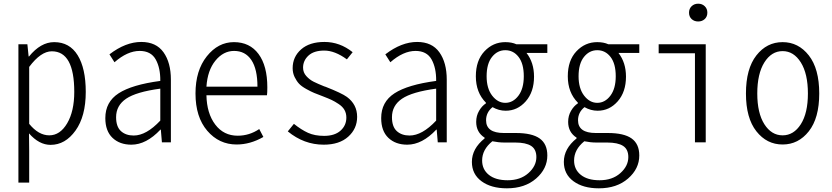

<svg xmlns="http://www.w3.org/2000/svg" viewBox="-20 -774 4525 1044"><path d="M80.1 218.8V-533.2H128.9L135.7 -466.8H137.7Q201.2 -544.9 274.4 -544.9Q358.4 -544.9 402.3 -473.6Q446.3 -402.3 446.3 -274.4Q446.3 -141.6 390.6 -64Q335 13.7 254.9 13.7Q192.4 13.7 137.7 -48.8L138.7 46.9V218.8ZM383.8 -274.4Q383.8 -495.1 261.7 -495.1Q202.1 -495.1 138.7 -410.2V-100.6Q189.5 -38.1 248 -38.1Q306.6 -38.1 345.2 -103.5Q383.8 -168.9 383.8 -274.4Z M694.3 12.7Q630.9 12.7 591.8 -24.4Q552.7 -61.5 552.7 -131.8Q552.7 -219.7 625 -266.6Q697.3 -313.5 851.6 -334Q852.5 -404.3 826.7 -450.7Q800.8 -497.1 739.3 -497.1Q672.9 -497.1 602.5 -435.5L575.2 -478.5Q663.1 -545.9 748 -545.9Q829.1 -545.9 869.1 -489.7Q909.2 -433.6 909.2 -340.8V0H860.4L854.5 -69.3H852.5Q775.4 12.7 694.3 12.7ZM707 -37.1Q775.4 -37.1 851.6 -118.2V-292Q720.7 -274.4 666 -237.3Q611.3 -200.2 611.3 -136.7Q611.3 -85 637.7 -61Q664.1 -37.1 707 -37.1Z M1266.6 11.7Q1170.9 11.7 1106.9 -63Q1043 -137.7 1043 -265.6Q1043 -390.6 1104.5 -467.8Q1166 -544.9 1252 -544.9Q1337.9 -544.9 1385.7 -480.5Q1433.6 -416 1433.6 -298.8Q1433.6 -269.5 1431.6 -255.9H1102.5Q1104.5 -157.2 1150.4 -96.7Q1196.3 -36.1 1272.5 -36.1Q1335.9 -36.1 1389.6 -72.3L1412.1 -29.3Q1340.8 11.7 1266.6 11.7ZM1102.5 -302.7H1379.9Q1379.9 -398.4 1346.7 -447.8Q1313.5 -497.1 1252.9 -497.1Q1194.3 -497.1 1151.4 -444.3Q1108.4 -391.6 1102.5 -302.7Z M1740.2 12.7Q1632.8 12.7 1544.9 -59.6L1578.1 -100.6Q1618.2 -68.4 1654.8 -51.8Q1691.4 -35.2 1742.2 -35.2Q1799.8 -35.2 1831.5 -63.5Q1863.3 -91.8 1863.3 -134.8Q1863.3 -158.2 1853 -176.3Q1842.8 -194.3 1821.3 -208.5Q1799.8 -222.7 1783.2 -230.5Q1766.6 -238.3 1736.3 -250Q1705.1 -261.7 1688.5 -268.6Q1671.9 -275.4 1645.5 -290Q1619.1 -304.7 1606 -318.8Q1592.8 -333 1582 -355Q1571.3 -377 1571.3 -403.3Q1571.3 -464.8 1617.2 -505.4Q1663.1 -545.9 1744.1 -545.9Q1828.1 -545.9 1897.5 -490.2L1866.2 -451.2Q1800.8 -499 1743.2 -499Q1686.5 -499 1657.2 -471.7Q1627.9 -444.3 1627.9 -406.2Q1627.9 -379.9 1645.5 -360.4Q1663.1 -340.8 1685.5 -329.6Q1708 -318.4 1742.2 -304.7Q1748 -302.7 1751 -301.8Q1837.9 -267.6 1866.2 -247.1Q1921.9 -206.1 1921.9 -138.7Q1921.9 -74.2 1873.5 -30.8Q1825.2 12.7 1740.2 12.7Z M2194.3 12.7Q2130.9 12.7 2091.8 -24.4Q2052.7 -61.5 2052.7 -131.8Q2052.7 -219.7 2125 -266.6Q2197.3 -313.5 2351.6 -334Q2352.5 -404.3 2326.7 -450.7Q2300.8 -497.1 2239.3 -497.1Q2172.9 -497.1 2102.5 -435.5L2075.2 -478.5Q2163.1 -545.9 2248 -545.9Q2329.1 -545.9 2369.1 -489.7Q2409.2 -433.6 2409.2 -340.8V0H2360.4L2354.5 -69.3H2352.5Q2275.4 12.7 2194.3 12.7ZM2207 -37.1Q2275.4 -37.1 2351.6 -118.2V-292Q2220.7 -274.4 2166 -237.3Q2111.3 -200.2 2111.3 -136.7Q2111.3 -85 2137.7 -61Q2164.1 -37.1 2207 -37.1Z M2736.3 250Q2650.4 250 2598.1 211.4Q2545.9 172.9 2545.9 106.4Q2545.9 34.2 2615.2 -21.5V-25.4Q2569.3 -54.7 2569.3 -111.3Q2569.3 -144.5 2585 -171.4Q2600.6 -198.2 2622.1 -211.9V-215.8Q2567.4 -270.5 2567.4 -359.4Q2567.4 -445.3 2614.3 -495.1Q2661.1 -544.9 2727.5 -544.9Q2762.7 -544.9 2788.1 -533.2H2956.1V-486.3H2842.8Q2883.8 -433.6 2883.8 -357.4Q2883.8 -274.4 2838.9 -223.1Q2793.9 -171.9 2729.5 -171.9Q2692.4 -171.9 2658.2 -191.4Q2623 -163.1 2623 -120.1Q2623 -50.8 2719.7 -50.8H2785.2Q2873 -50.8 2914.6 -21Q2956.1 8.8 2956.1 71.3Q2956.1 143.6 2895 196.8Q2834 250 2736.3 250ZM2727.5 -214.8Q2769.5 -214.8 2798.8 -253.4Q2828.1 -292 2828.1 -359.4Q2828.1 -427.7 2799.8 -464.4Q2771.5 -501 2727.5 -501Q2684.6 -501 2655.3 -464.4Q2626 -427.7 2626 -359.4Q2626 -293 2656.2 -253.9Q2686.5 -214.8 2727.5 -214.8ZM2740.2 206.1Q2809.6 206.1 2853 167.5Q2896.5 128.9 2896.5 80.1Q2896.5 38.1 2868.2 19.5Q2839.8 1 2781.2 1H2721.7Q2691.4 1 2657.2 -5.9Q2601.6 39.1 2601.6 98.6Q2601.6 147.5 2638.2 176.8Q2674.8 206.1 2740.2 206.1Z M3236.3 250Q3150.4 250 3098.1 211.4Q3045.9 172.9 3045.9 106.4Q3045.9 34.2 3115.2 -21.5V-25.4Q3069.3 -54.7 3069.3 -111.3Q3069.3 -144.5 3085 -171.4Q3100.6 -198.2 3122.1 -211.9V-215.8Q3067.4 -270.5 3067.4 -359.4Q3067.4 -445.3 3114.3 -495.1Q3161.1 -544.9 3227.5 -544.9Q3262.7 -544.9 3288.1 -533.2H3456.1V-486.3H3342.8Q3383.8 -433.6 3383.8 -357.4Q3383.8 -274.4 3338.9 -223.1Q3293.9 -171.9 3229.5 -171.9Q3192.4 -171.9 3158.2 -191.4Q3123 -163.1 3123 -120.1Q3123 -50.8 3219.7 -50.8H3285.2Q3373 -50.8 3414.6 -21Q3456.1 8.8 3456.1 71.3Q3456.1 143.6 3395 196.8Q3334 250 3236.3 250ZM3227.5 -214.8Q3269.5 -214.8 3298.8 -253.4Q3328.1 -292 3328.1 -359.4Q3328.1 -427.7 3299.8 -464.4Q3271.5 -501 3227.5 -501Q3184.6 -501 3155.3 -464.4Q3126 -427.7 3126 -359.4Q3126 -293 3156.2 -253.9Q3186.5 -214.8 3227.5 -214.8ZM3240.2 206.1Q3309.6 206.1 3353 167.5Q3396.5 128.9 3396.5 80.1Q3396.5 38.1 3368.2 19.5Q3339.8 1 3281.2 1H3221.7Q3191.4 1 3157.2 -5.9Q3101.6 39.1 3101.6 98.6Q3101.6 147.5 3138.2 176.8Q3174.8 206.1 3240.2 206.1Z M3758.8 0V-484.4H3561.5V-533.2H3817.4V0ZM3812 -670.4Q3797.9 -657.2 3776.4 -657.2Q3754.9 -657.2 3740.7 -670.4Q3726.6 -683.6 3726.6 -705.1Q3726.6 -726.6 3740.7 -740.2Q3754.9 -753.9 3776.4 -753.9Q3797.9 -753.9 3812 -740.2Q3826.2 -726.6 3826.2 -705.1Q3826.2 -683.6 3812 -670.4Z M4036.1 -265.6Q4036.1 -400.4 4092.8 -472.7Q4149.4 -544.9 4235.4 -544.9Q4321.3 -544.9 4377.9 -472.7Q4434.6 -400.4 4434.6 -265.6Q4434.6 -131.8 4377.9 -60.1Q4321.3 11.7 4235.4 11.7Q4149.4 11.7 4092.8 -60.1Q4036.1 -131.8 4036.1 -265.6ZM4373 -265.6Q4373 -373 4334.5 -434.6Q4295.9 -496.1 4235.4 -496.1Q4174.8 -496.1 4136.2 -434.6Q4097.7 -373 4097.7 -265.6Q4097.7 -159.2 4136.2 -98.6Q4174.8 -38.1 4235.4 -38.1Q4295.9 -38.1 4334.5 -98.6Q4373 -159.2 4373 -265.6Z"/></svg>

Font: Gen Shin Gothic Monospace Light
Style: Regular
Weight: 300
Designer: [Source Han Sans]
Ryoko NISHIZUKA  (kana & ideographs); Paul D. Hunt (Latin, Greek & Cyrillic); Wenlong ZHANG  (bopomofo
Version: Version 1.002.20150607